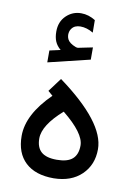

<svg xmlns="http://www.w3.org/2000/svg" viewBox="-86 -823 622 878"><g transform="rotate(10 225.0 -384.5)"><path d="M155.3 -585.4Q137.2 -600.6 129.2 -619.4Q121.1 -638.2 121.1 -665.5Q121.1 -710.9 150.1 -739Q179.2 -767.1 219.2 -767.1Q236.8 -767.1 253.4 -762Q270 -756.8 285.6 -747.1L286.1 -689Q255.9 -707 226.1 -707Q212.9 -707 202.4 -702.4Q191.9 -697.8 184.6 -686.8Q177.2 -675.8 177.2 -659.2Q177.7 -648.4 181.9 -639.9Q186 -631.3 195.6 -624Q205.1 -616.7 220.2 -610.8Q223.1 -609.9 225.3 -609.4Q227.5 -608.9 230 -608.9Q230.5 -608.9 231.2 -608.9Q231.9 -608.9 232.4 -609.1Q232.9 -609.4 233.9 -609.4Q246.1 -611.8 268.6 -616.5Q291 -621.1 298.8 -622.6V-565.9L105 -519V-574.2ZM218.3 -310.1Q129.4 -231.9 129.4 -170.4Q129.4 -128.9 152.3 -108.4Q175.3 -87.9 224.6 -87.9Q274.4 -87.9 297.6 -108.4Q320.8 -128.9 320.8 -170.9Q320.8 -227.5 218.3 -310.1ZM180.2 -455.1Q402.3 -292.5 402.3 -168Q402.3 -95.2 354.5 -49.1Q306.6 -2.9 225.1 -2Q140.1 -2 94 -45.2Q47.9 -88.4 47.9 -168Q47.9 -267.6 154.8 -372.6L132.8 -391.6Z"/></g></svg>

Font: Vazir FD-WOL
Style: FD-WOL
Weight: 400
Foundry: Based on Dejavu fonts, by Saber Rastikerdar
Version: Version 26.0.0